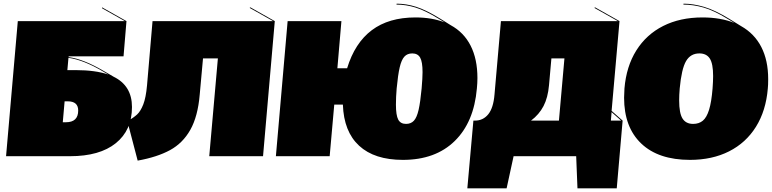

<svg xmlns="http://www.w3.org/2000/svg" viewBox="-20 -851 4205 1046"><path d="M699 -268Q699 -142 611 -71Q523 0 361 0H13L77 -736H660L536 -806V-811L669 -736L653 -544H354V-540Q435 -529 544 -465L599 -433Q699 -384 699 -268ZM347 -469H393Q499 -469 570 -445L539 -463Q436 -524 353 -536ZM349 -299H332L322 -185H339Q406 -185 406 -249Q406 -299 349 -299Z M1477 -736 1413 0H1120L1167 -533H1086L1068 -335Q1058 -217 1017 -144Q976 -71 906 -33Q836 5 730 24L674 -190Q708 -210 727 -227.5Q746 -245 760.5 -282Q775 -319 781 -386L811 -736H1468L1340 -808L1344 -811Z M2581 -426Q2581 -399 2578 -369Q2562 -185 2457 -82.5Q2352 20 2175 20Q2020 20 1936.5 -57Q1853 -134 1848 -281H1801L1776 0H1483L1547 -736H1840L1818 -479H1871Q1913 -617 2005.5 -686.5Q2098 -756 2243 -756Q2334 -756 2402 -729L2371 -748Q2296 -794 2243.5 -810Q2191 -826 2140 -826L2141 -831Q2193 -831 2247 -814Q2301 -797 2379 -749L2435 -714Q2507 -675 2544 -602Q2581 -529 2581 -426ZM2277 -369Q2282 -427 2282 -458Q2282 -514 2269 -537Q2256 -560 2226 -560Q2199 -560 2183 -542.5Q2167 -525 2157.5 -484Q2148 -443 2141 -369Q2137 -322 2137 -281Q2137 -223 2149.5 -199.5Q2162 -176 2192 -176Q2219 -176 2235 -193.5Q2251 -211 2260.5 -252.5Q2270 -294 2277 -369Z M3372 -194 3340 175H3126L3119 0H2778L2740 175H2526L2559 -194H2568Q2612 -194 2640 -228.5Q2668 -263 2674 -336L2709 -736H3346L3218 -808L3222 -811L3355 -736L3312 -247ZM3055 -533H2984L2971 -387Q2965 -319 2941 -273Q2917 -227 2873 -194H3025ZM3364 -194 3312 -240V-242L3308 -194Z M4165 -420Q4165 -387 4163 -369Q4153 -248 4098.5 -160.5Q4044 -73 3952 -26.5Q3860 20 3739 20Q3567 20 3473.5 -69Q3380 -158 3380 -319Q3380 -335 3382 -369Q3392 -489 3446.5 -576Q3501 -663 3593 -709.5Q3685 -756 3807 -756Q3906 -756 3981 -726L3944 -748Q3869 -794 3812.5 -810Q3756 -826 3703 -826L3704 -831Q3757 -831 3816 -813.5Q3875 -796 3952 -749L4017 -709Q4090 -668 4127.5 -595Q4165 -522 4165 -420ZM3862 -369Q3865 -408 3865 -437Q3865 -504 3847 -532Q3829 -560 3790 -560Q3742 -560 3717.5 -518Q3693 -476 3683 -369Q3680 -333 3680 -304Q3680 -234 3698.5 -205Q3717 -176 3756 -176Q3788 -176 3809 -193.5Q3830 -211 3843 -253Q3856 -295 3862 -369Z"/></svg>

Font: FFF_HK Layer Front
Style: Regular
Weight: 400
Italic angle: -5°
Designer: bBox Type GmbH
Foundry: bBox Type GmbH
Version: Version 0.002